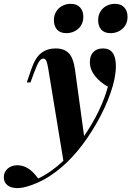

<svg xmlns="http://www.w3.org/2000/svg" viewBox="-128 -780 677 988"><path d="M0 0ZM468.3 -440.4Q468.3 -379.9 440.9 -301.8Q413.6 -223.6 368.4 -145Q323.2 -66.4 271 -3.4Q220.7 57.6 159.2 104.2Q97.7 150.9 31.7 173.3Q-9.3 188 -38.6 188Q-71.3 188 -89.8 173.1Q-108.4 158.2 -108.4 131.8Q-108.4 105.5 -88.9 87.9Q-69.3 70.3 -38.6 70.3Q20.5 70.3 68.4 138.7Q135.7 106.4 198.2 47.4L119.6 -430.7Q114.7 -458.5 109.6 -468.5Q104.5 -478.5 94.2 -478.5Q83.5 -478.5 73.2 -463.4Q63 -448.2 46.4 -403.8L28.8 -355.5H9.8L34.7 -428.2Q54.7 -485.4 85.4 -508.1Q116.2 -530.8 158.2 -530.8Q201.2 -530.8 225.1 -507.1Q249 -483.4 257.8 -422.9L304.7 -80.1Q347.2 -141.6 379.2 -207.5Q411.1 -273.4 427.2 -334Q387.2 -356 360.8 -389.2Q334.5 -422.4 334.5 -460.9Q334.5 -493.7 352.5 -512.2Q370.6 -530.8 401.9 -530.8Q468.3 -530.8 468.3 -440.4ZM235.8 -760.3Q267.1 -760.3 283.9 -741.9Q300.8 -723.6 300.8 -693.4Q300.8 -667.5 288.6 -648.4Q276.4 -629.4 256.3 -619.4Q236.3 -609.4 213.9 -609.4Q182.1 -609.4 165.8 -627.4Q149.4 -645.5 149.4 -675.8Q149.4 -701.7 161.4 -720.9Q173.3 -740.2 193.1 -750.2Q212.9 -760.3 235.8 -760.3ZM463.4 -760.3Q494.6 -760.3 511.5 -741.9Q528.3 -723.6 528.3 -693.4Q528.3 -667.5 516.1 -648.4Q503.9 -629.4 483.9 -619.4Q463.9 -609.4 441.4 -609.4Q409.7 -609.4 393.3 -627.4Q377 -645.5 377 -675.8Q377 -701.7 388.9 -720.9Q400.9 -740.2 420.7 -750.2Q440.4 -760.3 463.4 -760.3Z"/></svg>

Font: TypoPRO Playfair Display
Style: Bold Italic
Weight: 700
Italic angle: -14.9847°
Designer: Claus Eggers Sørensen
Foundry: Claus Eggers Sørensen
Version: Version 1.004;PS 001.004;hotconv 1.0.70;makeotf.lib2.5.58329